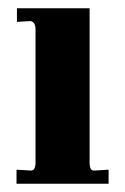

<svg xmlns="http://www.w3.org/2000/svg" viewBox="-20 -445 303 465"><path d="M20 0V-34L55 -32Q66 -32 66 -51V-374Q66 -391 54 -394L21 -392V-425H197V-51Q197 -41 200 -36Q203 -31 210 -32L243 -34V0Z"/></svg>

Font: UnnaBold
Style: Bold
Weight: 700
Designer: Jorge de Buen Unna
Foundry: Omnibus-Type
Version: Version 2.008;hotconv 1.0.109;makeotfexe 2.5.65596